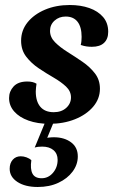

<svg xmlns="http://www.w3.org/2000/svg" viewBox="-20 -482 471 766"><path d="M176.7 12Q129.8 12 93.5 -1Q57.1 -14 36.7 -37.2Q16.2 -60.5 16.2 -90.9Q16.2 -117.5 34.3 -137.1Q52.5 -156.8 88.8 -156.8Q100.3 -156.8 109.5 -154.6Q118.7 -152.4 125.7 -148Q124.7 -140.4 123.7 -132.6Q122.7 -124.8 122.7 -117.1Q122.7 -77.3 141.1 -55.8Q159.4 -34.4 194.4 -34.4Q225.2 -34.4 244.2 -51.6Q263.2 -68.8 263.2 -93.5Q263.2 -118 243.3 -136.8Q223.3 -155.5 193.7 -172.6Q164 -189.7 134.3 -209.7Q104.6 -229.7 84.4 -256.1Q64.2 -282.5 64.2 -319.4Q64.2 -360.7 89.8 -392.7Q115.5 -424.7 159.6 -443.4Q203.7 -462 258.3 -462Q301.9 -462 336.4 -449.9Q371 -437.7 391.3 -414.1Q411.7 -390.4 411.7 -355.2Q411.7 -326.6 395.1 -311Q378.6 -295.3 346.6 -295.3Q336.4 -295.3 325.8 -296.7Q315.1 -298.1 302.1 -302.6Q304.1 -310.1 304.8 -318.2Q305.6 -326.3 305.6 -334.8Q305.6 -374.6 289.3 -395.3Q273 -416 242.1 -416Q215.7 -416 197.7 -399.8Q179.6 -383.6 179.6 -358.8Q179.6 -333.4 199.6 -313.4Q219.5 -293.4 249.2 -274.8Q278.9 -256.2 308.8 -235.7Q338.8 -215.2 358.7 -189.3Q378.7 -163.4 378.7 -128Q378.7 -87.9 351.6 -56.1Q324.5 -24.4 278.9 -6.2Q233.3 12 176.7 12ZM130.5 264Q80.2 264 49.4 243.8Q18.6 223.6 18.6 191.3Q18.6 169 30.9 155.2Q43.1 141.5 62.8 141.5Q74.1 141.5 85.6 145.7Q97.2 149.8 105 157.2Q100 192.1 109.5 210.6Q119.1 229.1 146 229.1Q172.8 229.1 191.3 207.5Q209.9 185.8 209.9 155.6Q209.9 131 193.2 116.9Q176.6 102.9 148.2 102.9Q139.6 102.9 131.7 103.8Q123.9 104.8 118.4 106.8L162.5 0H196.4L162.5 82.3L148.3 71.5Q161.2 68.6 172.7 67.1Q184.3 65.6 194.7 65.6Q236.2 65.6 263.3 85.6Q290.4 105.6 290.4 141.9Q290.4 174.9 269.5 202.8Q248.6 230.7 212.8 247.3Q177.1 264 130.5 264Z"/></svg>

Font: Petrona
Style: Italic
Weight: 400
Italic angle: -9°
Designer: Ringo R. Seeber
Foundry: Ringo R. Seeber
Version: Version 2.001; ttfautohint (v1.8.3)